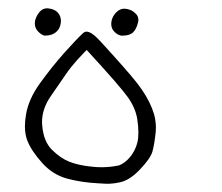

<svg xmlns="http://www.w3.org/2000/svg" viewBox="-20 -296 540 466"><path d="M218.3 148.9Q231.4 149.9 236.3 149.9Q241.2 149.9 246.6 149.9Q258.3 149.4 271 146.5Q294.9 141.6 320.3 114.7Q345.7 87.9 350.1 71.3Q355 53.2 357.9 24.4Q358.4 19.5 358.4 12.5Q358.4 5.4 356.7 -6.1Q355 -17.6 349.1 -32.7Q337.4 -62.5 313.5 -93.3Q289.6 -124 222.2 -197.3Q202.1 -219.2 189.9 -219.2Q185.5 -219.2 181.2 -215.3Q163.6 -198.7 134.5 -166Q105.5 -133.3 77.1 -94Q48.8 -54.7 43 -17.1Q40.5 -2 40.5 10.3Q40.5 30.3 46.4 45.4Q56.2 70.3 82.5 99.6Q108.4 128.4 143.6 137.7Q178.7 147 218.3 148.9ZM226.1 109.9Q213.9 109.9 201.7 108.4Q168.9 105 147.5 96.2Q126 87.4 106 67.4Q85.9 47.4 82.5 9.3Q82 4.9 82 0.5Q82 -32.2 103.5 -63Q125 -93.8 135.5 -109.4Q146 -125 152.8 -133.3Q166 -149.9 185.1 -169.4L190.4 -174.8Q272.5 -85.4 290.5 -59.8Q308.6 -34.2 313 -7.8Q315.9 10.3 315.9 25.9Q315.9 31.7 315.2 39.8Q314.5 47.9 311 57.9Q307.6 67.9 301.8 76.7Q288.1 97.7 268.6 105.5Q247.1 109.9 226.1 109.9ZM127.9 -245.1Q127.9 -255.4 122.1 -263.2L119.6 -266.1Q111.8 -273.9 98.6 -275.4Q96.7 -275.9 94.7 -275.9Q83 -275.9 75.2 -266.1Q64.5 -252.4 64.5 -239.3Q64.5 -227.5 72.8 -219.2Q81.1 -210.9 88.4 -209.5Q107.9 -209.5 118.2 -220.2Q125.5 -227.1 127.4 -239.3Q127.9 -242.2 127.9 -245.1ZM277.3 -209.5Q294.9 -209.5 303 -217.5Q311 -225.6 314.5 -239.7Q315.9 -243.7 315.9 -247.6Q315.9 -255.9 310.5 -261.7Q305.2 -267.6 299.3 -270.5Q290 -274.9 280.8 -274.9Q271.5 -274.9 262.7 -266.6Q250 -253.9 250 -237.3Q250 -226.6 257.8 -218.8Q265.6 -210.9 274.4 -209.5Q275.9 -209.5 277.3 -209.5Z"/></svg>

Font: Bakudai
Style: ExtraLight
Weight: 200
Version: Version 1.48